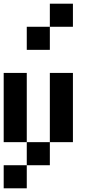

<svg xmlns="http://www.w3.org/2000/svg" viewBox="-20 -895 540 1040"><path d="M250 -750V-875H375V-750ZM125 -625V-750H250V-625ZM125 -125H0V-500H125ZM375 -125H250V-500H375ZM250 -125V0H125V-125ZM0 125V0H125V125Z"/></svg>

Font: Tiny5
Style: Regular
Weight: 400
Designer: Stefan Schmidt
Foundry: Made with Bits'n'Picas by Kreative Software
Version: Version 1.002; ttfautohint (v1.8.4.7-5d5b)